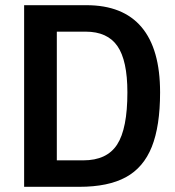

<svg xmlns="http://www.w3.org/2000/svg" viewBox="-20 -720 676 740"><path d="M73 -700H313Q454 -700 525.5 -615.5Q597 -531 597 -364Q597 -234 565 -154Q533 -74 465 -37Q397 0 286 0H73ZM301 -102Q392 -102 431.5 -163Q471 -224 471 -364Q471 -487 432.5 -542.5Q394 -598 310 -598H199V-102Z"/></svg>

Font: Sarabun SemiBold
Style: Regular
Weight: 600
Designer: Suppakit Chalermlarp | Katatrad Co.,Ltd.
Foundry: Cadson Demak Co.,Ltd.
Version: Version 1.000; ttfautohint (v1.6)